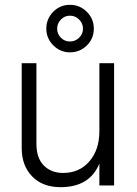

<svg xmlns="http://www.w3.org/2000/svg" viewBox="-20 -769 569 796"><path d="M453 0H392V-91Q352 7 231 7Q157 7 113.5 -37.5Q70 -82 70 -155V-507H131V-172Q131 -114 161.5 -83Q192 -52 242 -52Q309 -52 350.5 -100Q392 -148 392 -225V-507H453ZM270 -552Q230 -552 201 -581Q172 -610 172 -650Q172 -691 200.5 -720Q229 -749 270 -749Q311 -749 340 -720Q369 -691 369 -650Q369 -609 340 -580.5Q311 -552 270 -552ZM232.5 -688Q217 -672 217 -650Q217 -628 232.5 -612.5Q248 -597 270 -597Q292 -597 308 -612.5Q324 -628 324 -650Q324 -672 308 -688Q292 -704 270 -704Q248 -704 232.5 -688Z"/></svg>

Font: Hind Madurai Light
Style: Regular
Weight: 300
Designer: Jyotish Sonowal
Foundry: Indian Type Foundry
Version: Version 1.001;PS 1.0;hotconv 1.0.86;makeotf.lib2.5.63406; tt